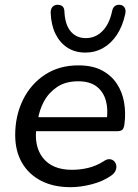

<svg xmlns="http://www.w3.org/2000/svg" viewBox="-20 -767 574 796"><path d="M272 9Q202 9 150.5 -17.5Q99 -44 71 -92.5Q43 -141 43 -207Q43 -287 75 -352.5Q107 -418 166 -457Q225 -496 305 -496Q363 -496 402 -475.5Q441 -455 464 -420.5Q487 -386 494.5 -342.5Q502 -299 496 -253Q494 -235 487 -229Q480 -223 465 -223H114L122 -281H440L422 -267Q429 -313 419 -349.5Q409 -386 381 -408Q353 -430 304 -430Q252 -430 217 -406.5Q182 -383 162.5 -347Q143 -311 137 -270L132 -245Q119 -162 158 -112.5Q197 -63 278 -63Q313 -63 346 -71Q379 -79 409 -98Q423 -108 434.5 -107Q446 -106 453 -99Q460 -92 462 -81.5Q464 -71 459 -59.5Q454 -48 441 -39Q407 -15 360.5 -3Q314 9 272 9ZM334 -549Q291 -549 259.5 -569.5Q228 -590 210 -626.5Q192 -663 190 -715Q190 -728 196 -736.5Q202 -745 215 -747Q229 -748 237.5 -742Q246 -736 247 -721Q249 -666 272.5 -637.5Q296 -609 336 -609Q376 -609 405 -638.5Q434 -668 445 -722Q448 -736 456.5 -742Q465 -748 477 -747Q490 -746 496.5 -735.5Q503 -725 499 -708Q488 -658 464.5 -622.5Q441 -587 407.5 -568Q374 -549 334 -549Z"/></svg>

Font: Nunito ExtraLight Medium
Style: Italic
Weight: 500
Italic angle: -9°
Version: Version 3.602